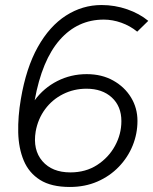

<svg xmlns="http://www.w3.org/2000/svg" viewBox="-20 -732 610 764"><path d="M258 12Q184 12 139.5 -16Q95 -44 74.5 -93Q54 -142 52.5 -205Q51 -268 63 -338Q84 -462 130.5 -545Q177 -628 242.5 -670Q308 -712 384 -712Q437 -712 486 -695Q535 -678 570 -649L526 -606Q498 -629 463 -641.5Q428 -654 393 -654Q289 -654 218 -573.5Q147 -493 118 -333Q154 -382 208 -409.5Q262 -437 325 -437Q385 -437 430.5 -411.5Q476 -386 501.5 -344Q527 -302 527 -251Q527 -200 508 -153Q489 -106 453 -68.5Q417 -31 367.5 -9.5Q318 12 258 12ZM260 -46Q321 -46 366.5 -75.5Q412 -105 437.5 -151.5Q463 -198 463 -250Q463 -309 425 -344Q387 -379 324 -379Q274 -379 231 -357.5Q188 -336 159.5 -297.5Q131 -259 122 -209Q110 -136 148.5 -91Q187 -46 260 -46Z"/></svg>

Font: Figtree Light
Style: Italic
Weight: 300
Italic angle: -9.5°
Foundry: Erik Kennedy
Version: Version 2.001; ttfautohint (v1.8.4.7-5d5b);gftools[0.9.27]